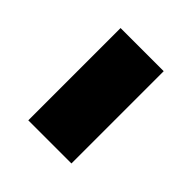

<svg xmlns="http://www.w3.org/2000/svg" viewBox="-91 -742 384 384"><g transform="rotate(45 101.0 -550.5)"><path d="M162 -420H40V-681H162Z"/></g></svg>

Font: Hind Jalandhar
Style: Bold
Weight: 700
Designer: Namrata Goyal
Foundry: Indian Type Foundry
Version: Version 0.702;PS 1.0;hotconv 1.0.81;makeotf.lib2.5.63406